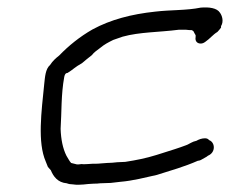

<svg xmlns="http://www.w3.org/2000/svg" viewBox="-20 -536 633 529"><path d="M102 -306C94 -227 83 -144 106 -91L112 -76L120 -67C127 -50 139 -33 164 -31C169 -29 175 -28 181 -28C186 -27 191 -27 197 -27C205 -27 214 -28 223 -29C228 -29 234 -30 239 -30C244 -30 250 -30 256 -31C265 -31 276 -32 285 -32C293 -33 302 -34 311 -35C347 -38 380 -47 412 -54C450 -66 489 -77 525 -93C527 -93 531 -94 533 -95L549 -104L553 -107C575 -116 573 -144 556 -150C554 -153 550 -155 545 -155C536 -155 528 -152 521 -148C510 -146 503 -140 493 -136C472 -128 452 -122 430 -115L411 -109C382 -100 357 -95 325 -90C318 -90 310 -89 303 -89C294 -88 284 -87 275 -87C266 -86 257 -86 249 -85C240 -85 231 -85 222 -84C216 -84 211 -83 205 -84C199 -83 195 -83 192 -83L176 -87C171 -92 167 -101 163 -107C153 -127 148 -152 147 -181C150 -226 148 -275 157 -324C158 -329 160 -335 166 -335C181 -344 186 -351 206 -362C214 -369 224 -377 233 -384C239 -392 248 -398 256 -404C268 -414 278 -419 292 -426L318 -435C365 -448 418 -447 472 -454H493C499 -453 504 -453 509 -453C510 -452 511 -451 513 -450C515 -446 517 -442 519 -439V-434C517 -424 522 -416 533 -416C538 -416 542 -418 546 -421C558 -429 567 -441 579 -448C583 -452 586 -456 589 -460V-464C597 -477 592 -493 586 -501C578 -514 556 -517 533 -515C494 -507 450 -509 408 -504C342 -497 285 -482 235 -455C200 -435 169 -410 143 -383C134 -376 125 -368 118 -357C105 -346 104 -323 102 -306Z"/></svg>

Font: Scribbler
Style: Ita
Weight: 400
Designer: Mew Too
Foundry: Cannot Into Space Fonts
Version: Version 1.001